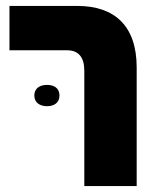

<svg xmlns="http://www.w3.org/2000/svg" viewBox="-20 -629 536 649"><path d="M265 0H442V-401C442 -541 368 -609 241 -609H12V-459H207C245 -459 265 -436 265 -390ZM96 -306C96 -282 115 -270 139 -270C163 -270 181 -282 181 -306C181 -331 163 -342 139 -342C115 -342 96 -331 96 -306Z"/></svg>

Font: Noto Sans Hebrew Condensed Black
Style: Regular
Weight: 900
Width: 3
Designer: Monotype Design Team
Foundry: Monotype Imaging Inc.
Version: Version 2.004